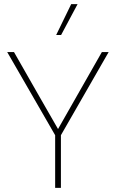

<svg xmlns="http://www.w3.org/2000/svg" viewBox="-20 -913 563 933"><path d="M276 -256V0H248V-256L15 -660H48L177 -434L262 -286L475 -660H508ZM357 -893 277 -743H253L326 -893Z"/></svg>

Font: Work Sans ExtraLight
Style: Regular
Weight: 280
Designer: Wei Huang
Foundry: Wei Huang
Version: Version 1.500